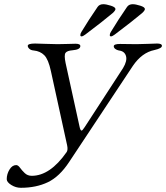

<svg xmlns="http://www.w3.org/2000/svg" viewBox="-20 -860 790 913"><path d="M502 -693Q502 -700 507 -708Q542 -766 584 -827Q593 -840 611 -840Q625 -840 647 -833Q669 -826 669 -817Q669 -810 656 -798Q611 -760 526 -696Q514 -687 508 -687Q502 -687 502 -693ZM362 -693Q362 -700 367 -708Q402 -766 444 -827Q453 -840 471 -840Q485 -840 507 -833Q529 -826 529 -817Q529 -810 516 -798Q471 -760 386 -696Q374 -687 368 -687Q362 -687 362 -693ZM299 -170 222 -522Q210 -578 190.5 -597.5Q171 -617 140 -620Q127 -621 119.5 -628Q112 -635 112 -642Q112 -653 147 -653Q159 -653 195 -651.5Q231 -650 254 -650Q272 -650 301.5 -651Q331 -652 339 -652Q362 -652 362 -641Q362 -624 325 -621Q299 -619 291.5 -608.5Q284 -598 292 -560L358 -259Q362 -239 368 -239Q372 -239 383 -256L565 -536Q586 -571 579 -594Q572 -617 545 -620Q535 -622 528 -627.5Q521 -633 521 -640Q521 -651 551 -651Q565 -651 589.5 -650.5Q614 -650 629 -650Q650 -650 684.5 -651.5Q719 -653 727 -653Q750 -653 750 -642Q750 -630 714 -622Q655 -610 612 -547L309 -90Q263 -20 207.5 6.5Q152 33 79 33Q55 33 33.5 19.5Q12 6 12 -8Q12 -32 25 -53.5Q38 -75 57 -75Q66 -75 75 -62.5Q84 -50 97.5 -37Q111 -24 131 -24Q218 -24 297 -137Q304 -148 299 -170Z"/></svg>

Font: EB Garamond 12
Style: Italic
Weight: 400
Italic angle: -17°
Version: Version 0.016; ttfautohint (v1.8.4)